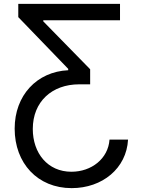

<svg xmlns="http://www.w3.org/2000/svg" viewBox="-20 -747 722 982"><path d="M634.9 -33H540.1C533.4 64.6 447.8 131.4 345.2 131.4C224.1 131.4 147.7 36.6 147.7 -87.4C147.7 -227.3 246.1 -315.7 384.9 -315.7H441.1V-392.8L201.3 -637.8V-643.5H593.8V-727.3H73.5V-659.4L328.8 -394.9V-387.8C168.3 -380.3 55 -259.2 55 -89.1C55 87.7 172.2 215.2 346.6 215.2C503.6 215.2 627.1 114 634.9 -33Z"/></svg>

Font: Margiela Sans Text
Style: Regular
Weight: 400
Designer: Stefan Endress, Andreas Faust
Version: Version 1.100;FEAKit 1.0